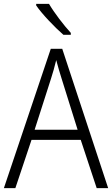

<svg xmlns="http://www.w3.org/2000/svg" viewBox="-20 -967 577 987"><path d="M232 -947H166V-939C195 -896 261 -827 306 -788H344V-798C308 -837 259 -901 232 -947ZM477 0H536L300 -716H241L0 0H59L142 -248H395ZM297 -562 379 -300H158L242 -562C251 -590 261 -624 269 -658C277 -627 289 -587 297 -562Z"/></svg>

Font: Noto Sans Armenian SemiCondensed Light
Style: Regular
Weight: 300
Width: 4
Designer: Monotype Design Team
Foundry: Monotype Imaging Inc.
Version: Version 2.008